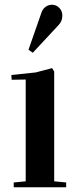

<svg xmlns="http://www.w3.org/2000/svg" viewBox="-20 -786 326 806"><path d="M27.8 -471.2 129.9 -481.9 198.7 -500 207.5 -485.8V-24.9L257.8 -20V0H37.6V-20L87.9 -24.9V-452.1L28.8 -451.2ZM99.6 -577.1 153.8 -732.4Q158.2 -747.1 170.4 -756.6Q182.6 -766.1 197.8 -766.1Q216.3 -766.1 229 -752.9Q241.7 -739.7 241.7 -720.7Q241.7 -697.3 226.6 -681.6L117.7 -564.5Z"/></svg>

Font: Vidaloka 
Style: Regular
Weight: 400
Designer: Cyreal (www.cyreal.org)
Foundry: Cyreal (www.cyreal.org)
Version: Version 1.011